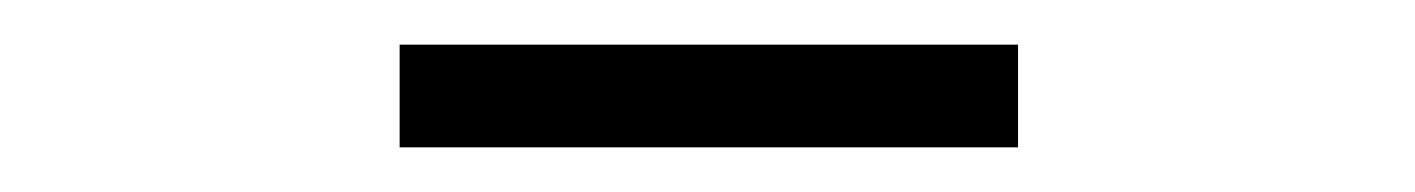

<svg xmlns="http://www.w3.org/2000/svg" viewBox="-20 -736 634 86"><path d="M159 -670V-716H436V-670Z"/></svg>

Font: Noto Sans KR Thin Light
Style: Regular
Weight: 300
Version: Version 2.004-H2;hotconv 1.0.118;makeotfexe 2.5.65603